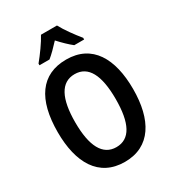

<svg xmlns="http://www.w3.org/2000/svg" viewBox="-221 -1061 1083 1195"><g transform="rotate(-30 320.5 -463.5)"><path d="M378 -937H263C242 -896 194 -830 160 -789V-777H232C257 -797 289 -829 320 -863C351 -829 382 -799 410 -777H481V-789C445 -833 401 -893 378 -937ZM591 -358C591 -578 507 -725 321 -725C140 -725 50 -594 50 -359C50 -140 134 10 321 10C506 10 591 -138 591 -358ZM175 -358C175 -528 222 -620 321 -620C419 -620 466 -530 466 -358C466 -185 419 -96 321 -96C223 -96 175 -187 175 -358Z"/></g></svg>

Font: Noto Sans Thai Cond SemBd
Style: Regular
Weight: 600
Width: 3
Designer: Monotype Design Team
Foundry: Monotype Imaging Inc.
Version: Version 2.002